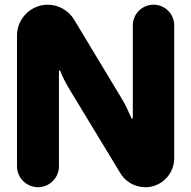

<svg xmlns="http://www.w3.org/2000/svg" viewBox="-20 -783 808 811"><path d="M141.1 7.8C189 7.8 229 -32.2 229 -80.1V-484.9H233.9C246.1 -454.1 256.8 -433.1 278.8 -397L488.8 -50.8C509.8 -16.1 548.8 7.8 594.2 7.8C661.1 7.8 715.8 -46.9 715.8 -113.8V-675.8C715.8 -724.1 676.8 -763.2 628.9 -763.2C580.1 -763.2 541 -724.1 541 -675.8V-282.2H536.1C516.1 -327.1 507.8 -344.2 493.2 -368.2L293 -700.2C271 -736.8 229 -763.2 182.1 -763.2C109.9 -763.2 51.8 -704.1 51.8 -632.8V-80.1C51.8 -32.2 91.8 7.8 141.1 7.8Z"/></svg>

Font: Jellee Bold
Style: Regular
Weight: 700
Designer: Alfredo Marco Pradil
Foundry: Hanken Design Co.
Version: Version 1.223;hotconv 1.0.109;makeotfexe 2.5.65596